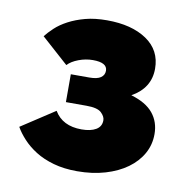

<svg xmlns="http://www.w3.org/2000/svg" viewBox="-62 -537 587 604"><g transform="rotate(10 232.0 -235.0)"><path d="M222 7Q180 7 146.5 -2.5Q113 -12 88.5 -27.5Q64 -43 46.5 -62Q29 -81 19 -99L126 -169Q152 -125 213 -125Q242 -125 259 -135Q276 -145 276 -165Q276 -177 263.5 -189Q251 -201 216 -201H150V-290H209Q234 -290 245.5 -298Q257 -306 257 -320Q257 -346 211 -346Q188 -346 165.5 -337.5Q143 -329 131 -316L45 -393Q55 -406 71 -421Q87 -436 110.5 -448.5Q134 -461 164 -469Q194 -477 233 -477Q312 -477 360 -444.5Q408 -412 408 -353Q408 -291 349 -258Q397 -244 419.5 -216.5Q442 -189 442 -150Q442 -116 426 -87.5Q410 -59 381 -38Q352 -17 311.5 -5Q271 7 222 7Z"/></g></svg>

Font: Tilda Sans Black
Style: Regular
Weight: 900
Designer: ParaType Ltd
Foundry: ParaType Ltd
Version: Version 1.009